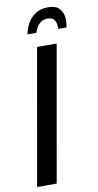

<svg xmlns="http://www.w3.org/2000/svg" viewBox="-97 -914 489 956"><g transform="rotate(-10 148.0 -436.0)"><path d="M10 0 131 -687H230L109 0ZM95 -757Q100 -785 114 -811Q128 -837 153.5 -854.5Q179 -872 217 -872Q256 -872 273.5 -854.5Q291 -837 294.5 -811Q298 -785 292 -757H251Q251 -770 248.5 -783.5Q246 -797 237 -807Q228 -817 207 -817Q185 -817 171.5 -806.5Q158 -796 150.5 -782Q143 -768 139 -757Z"/></g></svg>

Font: Archivo ExtraCondensed Medium
Style: Italic
Weight: 500
Width: 2
Italic angle: -10°
Designer: Hector Gatti
Foundry: Omnibus-Type
Version: Version 2.001